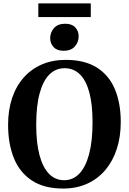

<svg xmlns="http://www.w3.org/2000/svg" viewBox="-20 -1108 765 1140"><path d="M357 11.5Q243 12 170 -35.8Q97 -83.5 62.5 -169Q28 -254.5 28 -366.5Q28 -453.5 51.5 -524.5Q75 -595.5 119.8 -646.5Q164.5 -697.5 227.8 -725Q291 -752.5 370 -752.5Q483.5 -752.5 555.8 -706.5Q628 -660.5 662.5 -577.5Q697 -494.5 697 -383Q697 -296 673.5 -223.8Q650 -151.5 605.8 -99Q561.5 -46.5 498.8 -17.8Q436 11 357 11.5ZM361.5 -38Q413.5 -38 451 -77Q488.5 -116 509 -192.8Q529.5 -269.5 529.5 -382.5Q529.5 -487.5 510.5 -558.8Q491.5 -630 454.5 -666.5Q417.5 -703 363.5 -703Q311 -703 273.5 -666Q236 -629 215.5 -554.2Q195 -479.5 195 -366.5Q195 -261.5 214.2 -188.2Q233.5 -115 270.5 -76.5Q307.5 -38 361.5 -38ZM357 -806.5Q318.5 -806.5 298.2 -828.5Q278 -850.5 278 -880.5Q278 -916 300.8 -941.5Q323.5 -967 367 -967H368Q407 -967 427 -945.2Q447 -923.5 447 -893Q447 -857.5 424.2 -832Q401.5 -806.5 358 -806.5ZM519 -1088V-1006.5H207.5V-1088Z"/></svg>

Font: Merriweather 60pt
Style: Bold
Weight: 700
Version: Version 2.100